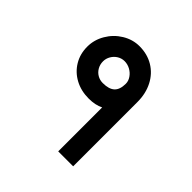

<svg xmlns="http://www.w3.org/2000/svg" viewBox="-168 -774 936 936"><g transform="rotate(45 300.0 -306.5)"><path d="M284 -272Q231 -272 189.2 -294.5Q147.5 -317 123.8 -356.5Q100 -396 100 -446Q100 -493.5 124.8 -535.5Q149.5 -577.5 191 -602.8Q232.5 -628 279 -628Q333 -628 375 -602.8Q417 -577.5 440.5 -532Q464 -486.5 464 -428V15H361V-288Q329 -272 284 -272ZM361 -451Q361 -470 349.2 -487.2Q337.5 -504.5 318.5 -514.8Q299.5 -525 279 -525Q259.5 -525 242.5 -514.8Q225.5 -504.5 215.2 -487Q205 -469.5 205 -450Q205 -428.5 215 -411Q225 -393.5 241.8 -383.8Q258.5 -374 279 -374Q321.5 -374 341.2 -392.5Q361 -411 361 -451Z"/></g></svg>

Font: JuliaMono Black
Style: Italic
Weight: 900
Italic angle: -9°
Monospace: yes
Designer: cormullion
Foundry: corm
Version: Version 0.057; ttfautohint (v1.8.4)